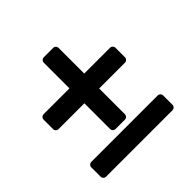

<svg xmlns="http://www.w3.org/2000/svg" viewBox="-159 -782 937 937"><g transform="rotate(-45 309.0 -313.5)"><path d="M64.9 -328.1Q58.1 -328.1 52.5 -333.5Q46.9 -338.9 46.9 -346.2V-413.1Q46.9 -420.4 52.5 -425.8Q58.1 -431.2 64.9 -431.2H244.1V-608.9Q244.1 -616.2 249.5 -621.6Q254.9 -627 262.2 -627H328.1Q335.4 -627 340.8 -621.6Q346.2 -616.2 346.2 -608.9V-431.2H524.9Q531.7 -431.2 537.4 -425.8Q543 -420.4 543 -413.1V-346.2Q543 -338.9 537.4 -333.5Q531.7 -328.1 524.9 -328.1H346.2V-149.9Q346.2 -142.6 340.8 -137.2Q335.4 -131.8 328.1 -131.8H262.2Q254.9 -131.8 249.5 -137.2Q244.1 -142.6 244.1 -149.9V-328.1ZM64.9 0Q58.1 0 52.5 -5.4Q46.9 -10.7 46.9 -18.1V-84Q46.9 -91.3 52.5 -96.7Q58.1 -102.1 64.9 -102.1H524.9Q531.7 -102.1 537.4 -96.7Q543 -91.3 543 -84V-18.1Q543 -10.7 537.4 -5.4Q531.7 0 524.9 0Z"/></g></svg>

Font: Fragment Mono
Style: Bold
Weight: 700
Designer: Wei Huang based on Nimbus Sans by URW Studio, based on Helvetica by Max Miedinger.
Foundry: Wei Huang
Version: Version 1.011